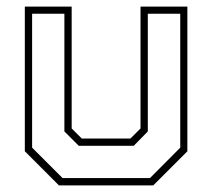

<svg xmlns="http://www.w3.org/2000/svg" viewBox="-20 -560 641 580"><path d="M158 0 55 -103V-540H196.5V-172L227 -141.5H374L404.5 -172V-540H546V-103L443 0ZM169 -22H433L524.5 -114V-518.5H426.5V-163L384 -119.5H218L174.5 -163V-518.5H77V-114Z"/></svg>

Font: Tourney Thin ExtraLight
Style: Regular
Weight: 250
Version: Version 1.015